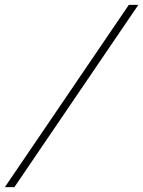

<svg xmlns="http://www.w3.org/2000/svg" viewBox="-22 -742 587 787"><path d="M506 -722H545L37 25H-2Z"/></svg>

Font: Bai Jamjuree ExtraLight
Style: Italic
Weight: 275
Italic angle: -10°
Version: Version 1.000; ttfautohint (v1.6)